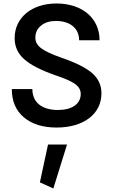

<svg xmlns="http://www.w3.org/2000/svg" viewBox="-20 -722 645 1095"><path d="M47.4 -213.9C47.4 -145 70.3 -91.3 116.2 -52.7C162.1 -14.2 224.1 5.4 302.7 5.4C457 5.4 558.6 -71.8 558.6 -189.9C558.6 -235.8 541 -273.9 505.9 -304.7C470.7 -335.4 412.6 -364.7 331.1 -392.6C276.9 -411.6 238.3 -429.2 215.8 -446.3C192.9 -462.9 181.6 -482.9 181.6 -506.8C181.6 -535.6 192.4 -558.6 214.4 -576.2C236.3 -593.8 264.2 -602.5 298.8 -602.5C379.4 -602.5 431.2 -561 431.2 -492.2H547.9C547.9 -618.7 448.2 -702.1 302.2 -702.1C161.1 -702.1 63.5 -621.6 63.5 -504.4C63.5 -456.1 82 -415.5 119.1 -383.3C155.8 -351.1 215.8 -320.3 299.3 -291.5C351.1 -274.4 387.7 -257.8 408.7 -242.7C429.7 -227.5 440.4 -208.5 440.4 -186C440.4 -128.9 390.1 -94.7 310.5 -94.7C220.2 -94.7 164.6 -137.2 164.6 -213.9ZM207.5 317.9 284.2 353 362.3 102.1H253.9Z"/></svg>

Font: Estedad SemiBold
Style: Regular
Weight: 600
Designer: Amin Abedi
Version: Version 7.3